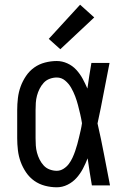

<svg xmlns="http://www.w3.org/2000/svg" viewBox="-20 -787 540 815"><path d="M221 8Q196 8 171 1.5Q146 -5 125.5 -19.5Q105 -34 90.5 -55.5Q76 -77 67.5 -100.5Q59 -124 56 -149.5Q53 -175 53 -200V-320Q53 -345 56 -370.5Q59 -396 67.5 -419.5Q76 -443 90.5 -464.5Q105 -486 125.5 -500.5Q146 -515 171 -521.5Q196 -528 221 -528Q244 -528 266 -518Q288 -508 304 -490.5Q320 -473 331 -452.5Q342 -432 351 -411Q355 -438 359 -465.5Q363 -493 368 -520H445Q432 -456 420 -391.5Q408 -327 394 -263Q409 -198 421.5 -132Q434 -66 447 0H370Q365 -29 360.5 -57.5Q356 -86 352 -115Q343 -92 332 -71Q321 -50 305 -32Q289 -14 267 -3Q245 8 221 8ZM221 -62Q236 -62 249.5 -70.5Q263 -79 272 -91Q281 -103 287.5 -117Q294 -131 299 -145.5Q304 -160 308 -174.5Q312 -189 315.5 -204Q319 -219 322.5 -234Q326 -249 328 -264Q325 -283 320.5 -302.5Q316 -322 311 -341Q306 -360 299 -378.5Q292 -397 282 -414.5Q272 -432 256.5 -445Q241 -458 221 -458Q206 -458 191 -452.5Q176 -447 165.5 -435.5Q155 -424 148 -410Q141 -396 137 -381Q133 -366 132 -350.5Q131 -335 131 -320V-200Q131 -185 132 -169.5Q133 -154 137 -139Q141 -124 148 -110Q155 -96 165.5 -84.5Q176 -73 191 -67.5Q206 -62 221 -62ZM236 -578 187 -622 320 -767 380 -713Z"/></svg>

Font: Iosevka Gothic
Style: Regular
Weight: 400
Monospace: yes
Designer: Belleve Invis
Foundry: Belleve Invis
Version: Version 15.5.1; ttfautohint (v1.8.4)